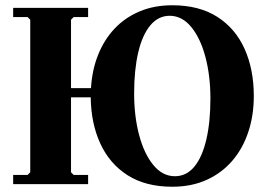

<svg xmlns="http://www.w3.org/2000/svg" viewBox="-20 -700 1025 730"><path d="M30 0V-35H85L95 -45V-625L85 -635H30V-670H315V-635H260L250 -625V-365H326Q330 -434 353 -491.5Q376 -549 415.5 -591Q455 -633 510.5 -656.5Q566 -680 635 -680Q737 -680 806 -636Q875 -592 910 -514Q945 -436 945 -335Q945 -261 924 -198Q903 -135 863 -88.5Q823 -42 765.5 -16Q708 10 635 10Q534 10 465.5 -33.5Q397 -77 361.5 -154Q326 -231 325 -330H250V-45L260 -35H315V0ZM490 -345Q490 -258 509 -186.5Q528 -115 563 -72.5Q598 -30 645 -30Q689 -30 719 -66.5Q749 -103 764.5 -169.5Q780 -236 780 -325Q780 -412 761 -483.5Q742 -555 707 -597.5Q672 -640 625 -640Q582 -640 551.5 -603.5Q521 -567 505.5 -500.5Q490 -434 490 -345Z"/></svg>

Font: Brygada 1918
Style: Bold
Weight: 700
Designer: Mateusz Machalski | Borys Kosmynka | Przemek Hoffer
Foundry: NIEPODLEGLA 2018
Version: Version 3.006